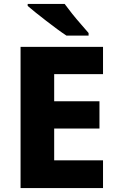

<svg xmlns="http://www.w3.org/2000/svg" viewBox="-20 -951 595 971"><path d="M501 0H84V-714H501V-576H254V-439H483V-301H254V-140H501ZM307 -931Q323 -909 345 -881.5Q367 -854 389.5 -828.5Q412 -803 428 -784V-771H316Q296 -784 269.5 -803.5Q243 -823 214.5 -845Q186 -867 161 -887Q136 -907 120 -921V-931Z"/></svg>

Font: Noto Sans Sinhala ExtraBold
Style: Regular
Weight: 800
Designer: Jelle Bosma - Monotype Design Team
Foundry: Monotype Imaging Inc.
Version: Version 2.006; ttfautohint (v1.8.4.7-5d5b)